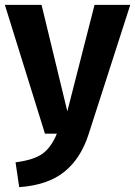

<svg xmlns="http://www.w3.org/2000/svg" viewBox="-22 -550 556 790"><path d="M514 -530 343 1Q311 102 242.5 157Q174 212 57 220L42 118Q118 108 153.5 82Q189 56 212 0H163L-2 -530H149L255 -92L367 -530Z"/></svg>

Font: Fira Sans SemiBold
Style: Regular
Weight: 600
Designer: bBox Type GmbH & Carrois Corporate GbR & Edenspiekermann AG
Foundry: bBox Type GmbH & Carrois Corporate GbR & Edenspiekermann AG
Version: Version 4.301;PS 004.301;hotconv 1.0.88;makeotf.lib2.5.64775